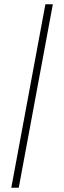

<svg xmlns="http://www.w3.org/2000/svg" viewBox="-20 -760 301 901"><path d="M193 -740H228L68 121H33Z"/></svg>

Font: Encode Sans Compressed
Style: Thin
Weight: 100
Designer: Pablo Impallari, Andres Torresi
Foundry: Pablo Impallari, Andres Torresi
Version: Version 1.000; ttfautohint (v1.00) -l 8 -r 50 -G 200 -x 14 -